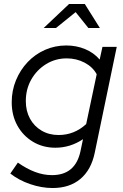

<svg xmlns="http://www.w3.org/2000/svg" viewBox="-20 -737 620 967"><path d="M245 210Q190 210 132.5 190.5Q75 171 32 137L70 82Q114 113 156.5 129Q199 145 242 145Q359 145 385 26L398 -36Q334 7 259 7Q196 7 146 -23Q96 -53 67.5 -104.5Q39 -156 39 -222Q39 -281 60.5 -333Q82 -385 119.5 -424.5Q157 -464 207 -486Q257 -508 314 -508Q364 -508 408 -490Q452 -472 482 -437L496 -501H568L457 33Q439 119 384.5 164.5Q330 210 245 210ZM275 -57Q354 -57 414 -112L467 -363Q447 -400 406 -421.5Q365 -443 316 -443Q259 -443 212 -414Q165 -385 137.5 -336.5Q110 -288 110 -228Q110 -178 131 -139.5Q152 -101 189.5 -79Q227 -57 275 -57ZM200 -596 328 -717H407L483 -596H425L361 -676L262 -596Z"/></svg>

Font: Red Hat Display VF
Style: Italic
Weight: 300
Italic angle: -12°
Designer: Pentagram, MCKL
Foundry: Pentagram, MCKL
Version: Version 1.023